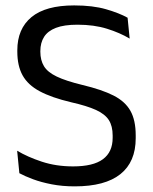

<svg xmlns="http://www.w3.org/2000/svg" viewBox="-20 -670 561 702"><path d="M253.3 11.4Q207.6 11.4 169.2 3.9Q130.8 -3.5 101 -14.6Q71.1 -25.7 50.8 -36.7L42.7 -118.9Q80.9 -96 133.1 -78.8Q185.3 -61.6 247.2 -61.6Q320.8 -61.6 356.3 -87.9Q391.9 -114.1 391.9 -166.3V-174.7Q391.9 -208.9 378 -230.9Q364 -252.8 330.9 -268Q297.7 -283.1 240.6 -296Q168.6 -313 125.2 -336.3Q81.9 -359.5 62.6 -394.5Q43.3 -429.4 43.3 -481.3V-485.9Q43.3 -564.6 95 -607.4Q146.7 -650.2 251.2 -650.2Q319.4 -650.2 367.8 -636.2Q416.2 -622.2 446.5 -605.2L454.1 -528.9Q418.4 -550.2 371.2 -564.9Q323.9 -579.7 263.2 -579.7Q214.3 -579.7 184.5 -568.2Q154.7 -556.7 141.1 -535.1Q127.5 -513.5 127.5 -483.1V-480.9Q127.5 -449.9 140.7 -428.1Q153.8 -406.2 187.2 -390.2Q220.5 -374.1 281.9 -359.2Q352.4 -342.4 394.9 -320.8Q437.4 -299.3 456.8 -264.9Q476.2 -230.6 476.2 -175.2V-164.7Q476.2 -78.1 420.3 -33.4Q364.4 11.4 253.3 11.4Z"/></svg>

Font: Anek Devanagari Medium
Style: Regular
Weight: 500
Designer: Kailash Malviya (Devanagari) & Yesha Goshar (Latin)
Foundry: Ek Type
Version: Version 1.003